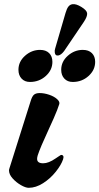

<svg xmlns="http://www.w3.org/2000/svg" viewBox="-20 -881 474 916"><path d="M23 -68Q23 -72 25 -78L126 -398Q133 -422 142.5 -429.5Q152 -437 169 -437Q191 -437 214.5 -429Q238 -421 252 -408.5Q266 -396 263 -385Q255 -359 236 -316Q217 -273 212 -263Q172 -177 160 -140Q157 -130 157 -123Q157 -102 186 -102Q212 -102 245 -125Q253 -130 261.5 -136Q270 -142 271 -142Q283 -142 283 -131Q283 -129 281 -121Q272 -94 246 -61.5Q220 -29 185.5 -7Q151 15 117 15Q102 15 79.5 2Q57 -11 40 -30Q23 -49 23 -68ZM68 -548Q68 -587 99.5 -615Q131 -643 171 -643Q199 -643 214.5 -627.5Q230 -612 230 -586Q230 -547 198.5 -518.5Q167 -490 123 -490Q98 -490 83 -506Q68 -522 68 -548ZM272 -548Q272 -587 303.5 -615Q335 -643 375 -643Q403 -643 418.5 -627.5Q434 -612 434 -586Q434 -547 402.5 -518.5Q371 -490 327 -490Q302 -490 287 -506Q272 -522 272 -548ZM241.4 -630.1Q240 -640 242.8 -648.4L292.6 -819Q298.7 -840 306.4 -849.7Q314.1 -859.4 326 -861Q342.9 -863.4 368.3 -847.8Q393.7 -832.2 395.6 -818.3Q397.8 -802.5 378.6 -774.5L285.8 -637.3Q271.3 -618.1 257.4 -616.2Q243.6 -614.2 241.4 -630.1Z"/></svg>

Font: EB Garamond ExtraBold
Style: Italic
Weight: 800
Italic angle: -17.2°
Designer: Georg Duffner and Octavio Pardo
Foundry: Georg Duffner
Version: Version 1.000